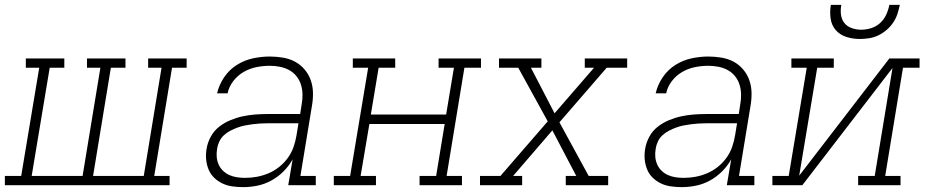

<svg xmlns="http://www.w3.org/2000/svg" viewBox="-35 -760 3805 788"><path d="M-15 0V-38H52L126 -482H71V-520H229V-482H169L95 -38H304L377 -482H322V-520H480V-482H420L347 -38H555L628 -482H573V-520H731V-482H671L598 -38H661V0Z M963 8Q941 8 919 5Q897 2 878 -7Q859 -16 844 -30.5Q829 -45 821 -64.5Q813 -84 811 -106Q809 -128 813 -150Q817 -175 830 -199Q843 -223 864 -239.5Q885 -256 910 -266.5Q935 -277 960.5 -282.5Q986 -288 1011.5 -290Q1037 -292 1062 -292H1197L1203 -331Q1207 -352 1206.5 -373Q1206 -394 1200 -413Q1194 -432 1181.5 -447.5Q1169 -463 1151.5 -472.5Q1134 -482 1113.5 -486Q1093 -490 1072 -490Q1045 -490 1017.5 -484.5Q990 -479 965.5 -465Q941 -451 923 -428Q905 -405 899 -377H856Q864 -412 885 -443Q906 -474 937 -493.5Q968 -513 1003 -520.5Q1038 -528 1072 -528Q1099 -528 1126 -523.5Q1153 -519 1175.5 -507Q1198 -495 1215 -475Q1232 -455 1240.5 -430.5Q1249 -406 1249.5 -379Q1250 -352 1245 -324L1198 -38H1261V0H1148L1166 -106Q1151 -79 1128.5 -56.5Q1106 -34 1078.5 -19Q1051 -4 1021.5 2Q992 8 963 8ZM971 -30Q995 -30 1019.5 -34.5Q1044 -39 1067.5 -49Q1091 -59 1111.5 -75.5Q1132 -92 1147 -113Q1162 -134 1170 -157.5Q1178 -181 1182 -205L1190 -254H1062Q1047 -254 1031.5 -253Q1016 -252 1000.5 -250Q985 -248 970 -245Q955 -242 940 -236.5Q925 -231 910.5 -223.5Q896 -216 884 -205Q872 -194 865 -179Q858 -164 856 -149Q853 -132 854.5 -115.5Q856 -99 862.5 -84.5Q869 -70 880.5 -59Q892 -48 906.5 -41.5Q921 -35 937.5 -32.5Q954 -30 971 -30Z M1335 0V-38H1402L1476 -482H1413V-520H1587V-482H1519L1487 -290H1796L1828 -482H1765V-520H1939V-482H1871L1798 -38H1861V0H1687V-38H1755L1790 -251H1481L1445 -38H1508V0Z M1935 0V-38H2019L2213 -262L2092 -482H2013V-520H2187V-482H2144L2241 -295L2403 -482H2365V-520H2539V-482H2455L2261 -258L2381 -38H2461V0H2287V-38H2330L2232 -225L2071 -38H2108V0Z M2763 8Q2741 8 2719 5Q2697 2 2678 -7Q2659 -16 2644 -30.5Q2629 -45 2621 -64.5Q2613 -84 2611 -106Q2609 -128 2613 -150Q2617 -175 2630 -199Q2643 -223 2664 -239.5Q2685 -256 2710 -266.5Q2735 -277 2760.5 -282.5Q2786 -288 2811.5 -290Q2837 -292 2862 -292H2997L3003 -331Q3007 -352 3006.5 -373Q3006 -394 3000 -413Q2994 -432 2981.5 -447.5Q2969 -463 2951.5 -472.5Q2934 -482 2913.5 -486Q2893 -490 2872 -490Q2845 -490 2817.5 -484.5Q2790 -479 2765.5 -465Q2741 -451 2723 -428Q2705 -405 2699 -377H2656Q2664 -412 2685 -443Q2706 -474 2737 -493.5Q2768 -513 2803 -520.5Q2838 -528 2872 -528Q2899 -528 2926 -523.5Q2953 -519 2975.5 -507Q2998 -495 3015 -475Q3032 -455 3040.5 -430.5Q3049 -406 3049.5 -379Q3050 -352 3045 -324L2998 -38H3061V0H2948L2966 -106Q2951 -79 2928.5 -56.5Q2906 -34 2878.5 -19Q2851 -4 2821.5 2Q2792 8 2763 8ZM2771 -30Q2795 -30 2819.5 -34.5Q2844 -39 2867.5 -49Q2891 -59 2911.5 -75.5Q2932 -92 2947 -113Q2962 -134 2970 -157.5Q2978 -181 2982 -205L2990 -254H2862Q2847 -254 2831.5 -253Q2816 -252 2800.5 -250Q2785 -248 2770 -245Q2755 -242 2740 -236.5Q2725 -231 2710.5 -223.5Q2696 -216 2684 -205Q2672 -194 2665 -179Q2658 -164 2656 -149Q2653 -132 2654.5 -115.5Q2656 -99 2662.5 -84.5Q2669 -70 2680.5 -59Q2692 -48 2706.5 -41.5Q2721 -35 2737.5 -32.5Q2754 -30 2771 -30Z M3135 0V-38H3202L3276 -482H3213V-520H3387V-482H3319L3245 -39L3615 -520H3739V-482H3671L3598 -38H3661V0H3487V-38H3555L3628 -481L3258 0ZM3493 -600Q3465 -600 3438.5 -608.5Q3412 -617 3395 -636.5Q3378 -656 3374 -684Q3370 -712 3375 -740H3418Q3414 -720 3416.5 -700Q3419 -680 3430.5 -665.5Q3442 -651 3461 -644.5Q3480 -638 3499 -638Q3520 -638 3540.5 -644.5Q3561 -651 3577 -665.5Q3593 -680 3602 -699.5Q3611 -719 3615 -740H3658Q3654 -721 3648 -702.5Q3642 -684 3630.5 -667Q3619 -650 3603 -636.5Q3587 -623 3569 -614.5Q3551 -606 3531.5 -603Q3512 -600 3493 -600Z"/></svg>

Font: Iosevka Etoile XLtObl
Style: Regular
Weight: 200
Italic angle: -9°
Designer: Belleve Invis
Foundry: Belleve Invis
Version: Version 15.5.2; ttfautohint (v1.8.4)